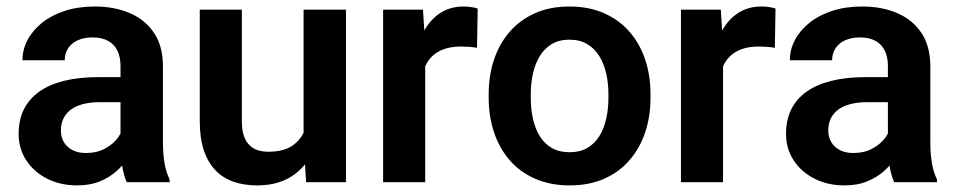

<svg xmlns="http://www.w3.org/2000/svg" viewBox="-20 -558 2927 588"><path d="M349.1 -112.3V-356Q349.1 -382.8 339.8 -402.3Q330.6 -421.9 311.5 -432.6Q292.5 -443.4 263.2 -443.4Q237.3 -443.4 218 -434.6Q198.7 -425.8 188.5 -409.9Q178.2 -394 178.2 -373.5H48.8Q48.8 -406.2 64.5 -435.8Q80.1 -465.3 109.1 -488.5Q138.2 -511.7 179 -524.9Q219.7 -538.1 270.5 -538.1Q330.6 -538.1 377.7 -517.8Q424.8 -497.6 451.9 -457Q479 -416.5 479 -355V-124.5Q479 -85 484.1 -56.9Q489.3 -28.8 499.5 -8.3V0H368.2Q358.9 -20 354 -51Q349.1 -82 349.1 -112.3ZM367.2 -321.8 368.2 -245.1H286.6Q256.3 -245.1 233.4 -239Q210.4 -232.9 195.8 -221.4Q181.2 -210 173.8 -194.1Q166.5 -178.2 166.5 -158.2Q166.5 -138.7 175.5 -123Q184.6 -107.4 201.9 -98.4Q219.2 -89.4 242.7 -89.4Q276.9 -89.4 302.2 -103.3Q327.6 -117.2 341.8 -137.2Q356 -157.2 356.9 -175.3L394 -119.6Q387.2 -99.6 373.5 -77.1Q359.9 -54.7 338.4 -35.2Q316.9 -15.6 286.6 -2.9Q256.3 9.8 216.3 9.8Q165 9.8 124.5 -10.7Q84 -31.2 60.5 -66.9Q37.1 -102.5 37.1 -147.9Q37.1 -189.9 52.7 -222.2Q68.4 -254.4 99.1 -276.6Q129.9 -298.8 175.5 -310.3Q221.2 -321.8 280.3 -321.8Z M909.7 -125.5V-528.3H1039.6V0H917.5ZM926.3 -234.9 966.3 -235.8Q966.3 -182.6 954.6 -137.7Q942.9 -92.8 918.2 -59.8Q893.6 -26.9 856 -8.5Q818.4 9.8 767.1 9.8Q728 9.8 695.8 -1.2Q663.6 -12.2 640.4 -35.9Q617.2 -59.6 604.5 -96.9Q591.8 -134.3 591.8 -187V-528.3H720.7V-186Q720.7 -159.7 726.8 -142.1Q732.9 -124.5 743.9 -113.5Q754.9 -102.5 769.8 -97.9Q784.7 -93.3 801.8 -93.3Q848.6 -93.3 875.7 -112.1Q902.8 -130.9 914.6 -162.8Q926.3 -194.8 926.3 -234.9Z M1282.2 -420.4V0H1153.3V-528.3H1275.4ZM1442.9 -531.7 1440.9 -411.6Q1430.2 -413.6 1416.7 -414.6Q1403.3 -415.5 1391.6 -415.5Q1361.8 -415.5 1339.4 -407.5Q1316.9 -399.4 1302 -384.3Q1287.1 -369.1 1279.3 -347.4Q1271.5 -325.7 1270.5 -298.3L1242.7 -301.8Q1242.7 -352.1 1252.9 -395Q1263.2 -438 1282.7 -470.2Q1302.2 -502.4 1331.8 -520.3Q1361.3 -538.1 1399.9 -538.1Q1410.6 -538.1 1423.1 -536.4Q1435.5 -534.7 1442.9 -531.7Z M1476.6 -258.8V-269Q1476.6 -327.1 1493.2 -376.2Q1509.8 -425.3 1541.5 -461.4Q1573.2 -497.6 1619.1 -517.8Q1665 -538.1 1723.6 -538.1Q1783.2 -538.1 1829.3 -517.8Q1875.5 -497.6 1907.2 -461.4Q1939 -425.3 1955.6 -376.2Q1972.2 -327.1 1972.2 -269V-258.8Q1972.2 -201.2 1955.6 -152.1Q1939 -103 1907.2 -66.7Q1875.5 -30.3 1829.6 -10.3Q1783.7 9.8 1724.6 9.8Q1666 9.8 1619.6 -10.3Q1573.2 -30.3 1541.5 -66.7Q1509.8 -103 1493.2 -152.1Q1476.6 -201.2 1476.6 -258.8ZM1605.5 -269V-258.8Q1605.5 -224.1 1612.3 -193.8Q1619.1 -163.6 1633.3 -140.6Q1647.5 -117.7 1670.2 -104.7Q1692.9 -91.8 1724.6 -91.8Q1755.9 -91.8 1778.3 -104.7Q1800.8 -117.7 1815.2 -140.6Q1829.6 -163.6 1836.4 -193.8Q1843.3 -224.1 1843.3 -258.8V-269Q1843.3 -303.2 1836.4 -333.3Q1829.6 -363.3 1815.2 -386.5Q1800.8 -409.7 1778.1 -423.1Q1755.4 -436.5 1723.6 -436.5Q1692.4 -436.5 1669.9 -423.1Q1647.5 -409.7 1633.3 -386.5Q1619.1 -363.3 1612.3 -333.3Q1605.5 -303.2 1605.5 -269Z M2194.3 -420.4V0H2065.4V-528.3H2187.5ZM2355 -531.7 2353 -411.6Q2342.3 -413.6 2328.9 -414.6Q2315.4 -415.5 2303.7 -415.5Q2273.9 -415.5 2251.5 -407.5Q2229 -399.4 2214.1 -384.3Q2199.2 -369.1 2191.4 -347.4Q2183.6 -325.7 2182.6 -298.3L2154.8 -301.8Q2154.8 -352.1 2165 -395Q2175.3 -438 2194.8 -470.2Q2214.4 -502.4 2243.9 -520.3Q2273.4 -538.1 2312 -538.1Q2322.8 -538.1 2335.2 -536.4Q2347.7 -534.7 2355 -531.7Z M2699.2 -112.3V-356Q2699.2 -382.8 2689.9 -402.3Q2680.7 -421.9 2661.6 -432.6Q2642.6 -443.4 2613.3 -443.4Q2587.4 -443.4 2568.1 -434.6Q2548.8 -425.8 2538.6 -409.9Q2528.3 -394 2528.3 -373.5H2398.9Q2398.9 -406.2 2414.6 -435.8Q2430.2 -465.3 2459.2 -488.5Q2488.3 -511.7 2529.1 -524.9Q2569.8 -538.1 2620.6 -538.1Q2680.7 -538.1 2727.8 -517.8Q2774.9 -497.6 2802 -457Q2829.1 -416.5 2829.1 -355V-124.5Q2829.1 -85 2834.2 -56.9Q2839.4 -28.8 2849.6 -8.3V0H2718.3Q2709 -20 2704.1 -51Q2699.2 -82 2699.2 -112.3ZM2717.3 -321.8 2718.3 -245.1H2636.7Q2606.4 -245.1 2583.5 -239Q2560.5 -232.9 2545.9 -221.4Q2531.2 -210 2523.9 -194.1Q2516.6 -178.2 2516.6 -158.2Q2516.6 -138.7 2525.6 -123Q2534.7 -107.4 2552 -98.4Q2569.3 -89.4 2592.8 -89.4Q2627 -89.4 2652.3 -103.3Q2677.7 -117.2 2691.9 -137.2Q2706.1 -157.2 2707 -175.3L2744.1 -119.6Q2737.3 -99.6 2723.6 -77.1Q2710 -54.7 2688.5 -35.2Q2667 -15.6 2636.7 -2.9Q2606.4 9.8 2566.4 9.8Q2515.1 9.8 2474.6 -10.7Q2434.1 -31.2 2410.6 -66.9Q2387.2 -102.5 2387.2 -147.9Q2387.2 -189.9 2402.8 -222.2Q2418.5 -254.4 2449.2 -276.6Q2480 -298.8 2525.6 -310.3Q2571.3 -321.8 2630.4 -321.8Z"/></svg>

Font: Roboto SemiBold
Style: Regular
Weight: 600
Designer: Christian Robertson
Foundry: Google
Version: Version 3.009; 2024